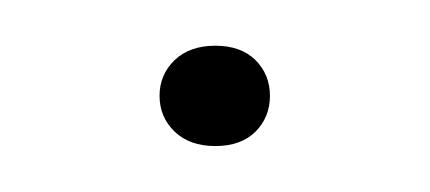

<svg xmlns="http://www.w3.org/2000/svg" viewBox="-20 -60 188 84"><path d="M91.8 -2.4Q85.4 3.9 74.2 3.9Q63 3.9 56.4 -2.4Q49.8 -8.8 49.8 -18.1Q49.8 -27.3 56.4 -33.7Q63 -40 74.2 -40Q85.4 -40 91.8 -33.7Q98.1 -27.3 98.1 -18.1Q98.1 -8.8 91.8 -2.4Z"/></svg>

Font: Creato Display Thin
Style: Regular
Weight: 265
Version: Version 1.000